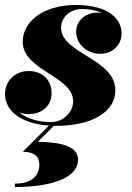

<svg xmlns="http://www.w3.org/2000/svg" viewBox="-20 -494 527 769"><path d="M137.5 165C137.5 219 95.5 241.5 39.5 241.5V255C170.5 255 292.5 225 292.5 145C292.5 88 215 75.5 131.5 74L195.5 10C199 10 202 10 205.5 10C352 10 442 -48 442 -132C442 -260 224.5 -278.5 224.5 -383.5C224.5 -417 253 -458 309 -458C340 -458 366.5 -452 388 -442.5C383 -443 377.5 -443.5 372 -443.5C319.5 -443.5 285 -409.5 285 -366.5C285 -314 332.5 -278.5 382 -278.5C425.5 -278.5 467 -309.5 467 -360.5C467 -412.5 422 -474 284 -474C151 -474 71 -406 71 -327C71 -211 273 -190 273 -88C273 -47 235.5 -5 185 -5C134 -5 87 -19 56 -44.5C68 -39.5 81 -37 94.5 -37C144.5 -37 186.5 -66 186.5 -121.5C186.5 -176 147.5 -209.5 95 -209.5C38.5 -209.5 0 -168 0 -117.5C0 -49 65 1.5 176 9L71.5 114C116.5 114 137.5 132 137.5 165Z"/></svg>

Font: Bodoni* 16pt Fatface
Style: Italic
Weight: 900
Italic angle: -13°
Version: Version 2.3